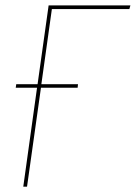

<svg xmlns="http://www.w3.org/2000/svg" viewBox="-20 -701 510 721"><path d="M465.8 -667H174.8L135.3 -384.8H272.9L271.5 -371.6H133.8L81.5 0H67.4L119.1 -371.6H39.1L41 -384.8H121.1L162.6 -680.7H469.7Z"/></svg>

Font: Fira Sans Compressed Hair
Style: Italic
Weight: 100
Width: 3
Italic angle: -8°
Designer: Carrois Corporate & Edenspiekermann AG
Foundry: Carrois Corporate GbR & Edenspiekermann AG
Version: Version 4.203;PS 004.203;hotconv 1.0.88;makeotf.lib2.5.64775